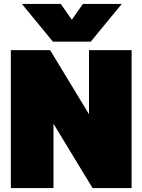

<svg xmlns="http://www.w3.org/2000/svg" viewBox="-20 -953 722 973"><path d="M91 -933H288L344 -853L400 -933H597L440 -742H248ZM35 -699H234L431 -374V-699H647V0H449L251 -326V0H35Z"/></svg>

Font: Readiness Black
Style: Regular
Weight: 900
Designer: Katatrad Team
Foundry: CadsonDemak
Version: Version 1.00;April 23, 2019;FontCreator 11.5.0.2425 64-bit; 